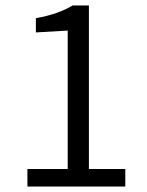

<svg xmlns="http://www.w3.org/2000/svg" viewBox="-20 -678 535 698"><path d="M79.6 0V-63.5H226.1V-566.9L110.4 -560.1V-611.8Q153.3 -619.6 185.8 -631.1Q218.3 -642.6 244.1 -658.2H303.2V-63.5H435.5V0Z"/></svg>

Font: Varta Light
Style: Regular
Weight: 400
Version: Version 1.004